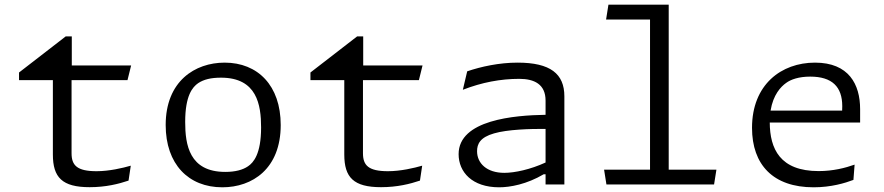

<svg xmlns="http://www.w3.org/2000/svg" viewBox="-20 -785 3760 817"><path d="M61 -444H205V-127.5C205 -30 244.5 11.5 361.5 11.5C430.5 11.5 485.5 -2.5 527 -16.5L536.5 -80C502 -70 444.5 -56.5 391 -56.5C307.5 -56.5 284.5 -81.5 284.5 -133V-444H522.5L538 -506.5H285.5V-630H259.5L61 -476.5Z M926 12C1054 12 1174.5 -67 1174.5 -253C1174.5 -421 1077 -518.5 936 -518.5C810 -518.5 685 -440 685 -253C685 -86.5 782 12 926 12ZM768 -266C768 -379 799.5 -414.5 823 -431C847 -447 877.5 -454.5 920.5 -454.5C1073.5 -454.5 1091 -339 1091 -242.5C1091 -129.5 1058.5 -93 1035.5 -77.5C1013 -62 981 -53.5 938.5 -53.5C785.5 -53.5 768 -169 768 -266Z M1301 -444H1445V-127.5C1445 -30 1484.5 11.5 1601.5 11.5C1670.5 11.5 1725.5 -2.5 1767 -16.5L1776.5 -80C1742 -70 1684.5 -56.5 1631 -56.5C1547.5 -56.5 1524.5 -81.5 1524.5 -133V-444H1762.5L1778 -506.5H1525.5V-630H1499.5L1301 -476.5Z M2381.5 0V-375C2381.5 -471 2322 -518.5 2182.5 -518.5C2104 -518.5 2026.5 -501.5 1968 -481.5L1949.5 -403C2030.5 -434.5 2110.5 -449.5 2189.5 -449.5C2253.5 -449.5 2301.5 -426.5 2301.5 -357V-296.5C2168.5 -294.5 1931.5 -275 1931.5 -129C1931.5 -53 1989 12 2104 12C2151 12 2221.5 -1 2293.5 -43.5H2301.5V0ZM2010 -141.5C2010 -172 2022.5 -200.5 2082.5 -217.5C2139 -234 2235 -237 2301.5 -236.5V-93.5C2237.5 -64 2170 -49.5 2126 -49.5C2051.5 -49.5 2010 -90 2010 -141.5Z M2560.5 0H3018.5L3028.5 -63H2825.5V-765H2569L2559 -702H2746V-63H2550.5Z M3325 -432C3345 -447 3379.5 -459 3427.5 -459C3521 -459 3564 -415.5 3564 -333C3564 -326.5 3564 -320 3563.5 -314.5H3259C3270 -382 3302.5 -416 3325 -432ZM3180 -241C3180 -84 3270 12 3442 12C3516.5 12 3576 -6 3611.5 -19.5L3616.5 -84.5C3577.5 -70.5 3525 -57 3463.5 -57C3299 -57 3256 -152 3255.5 -263.5H3640V-320.5C3640 -426 3592 -518.5 3448 -518.5C3305 -518.5 3180 -425.5 3180 -241Z"/></svg>

Font: Monaspace Argon Light
Style: Regular
Weight: 300
Designer: Riley Cran & the Lettermatic Team
Foundry: Lettermatic
Version: Version 1.000 (Monaspace Argon)